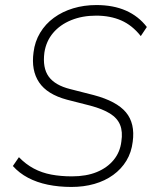

<svg xmlns="http://www.w3.org/2000/svg" viewBox="-20 -733 608 761"><path d="M263 8Q213 8 169.5 -1Q126 -10 91 -28.5Q56 -47 31 -75L55 -110Q82 -82 114 -65Q146 -48 183.5 -41Q221 -34 265 -34Q322 -34 363.5 -51Q405 -68 430.5 -99Q456 -130 461 -172Q467 -211 456 -238Q445 -265 416 -283Q387 -301 339 -314L245 -338Q167 -359 135 -406.5Q103 -454 113 -526Q118 -568 139 -603Q160 -638 193.5 -662.5Q227 -687 270 -700Q313 -713 362 -713Q429 -713 479 -691Q529 -669 562 -626L538 -590Q504 -633 460.5 -652Q417 -671 361 -671Q306 -671 262 -653Q218 -635 190.5 -602.5Q163 -570 156 -525Q148 -464 173 -429.5Q198 -395 258 -380L352 -356Q442 -332 479 -288Q516 -244 506 -171Q501 -129 481 -96Q461 -63 428.5 -39.5Q396 -16 354 -4Q312 8 263 8Z"/></svg>

Font: Nunito Sans 10pt SemiCondensed ExtraLight
Style: Italic
Weight: 250
Width: 4
Italic angle: -9°
Designer: Vernon Adams
Foundry: Vernon Adams
Version: Version 3.101;gftools[0.9.27]